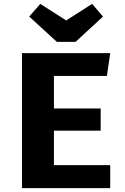

<svg xmlns="http://www.w3.org/2000/svg" viewBox="-20 -966 640 986"><path d="M257 -409H497V-295H257V-118H546V0H93V-693H546L529 -576H257ZM509 -881 368 -751H272L130 -881L187 -946L320 -861L453 -946Z"/></svg>

Font: Fira Mono
Style: Bold
Weight: 700
Monospace: yes
Designer: Carrois Corporate & Edenspiekermann AG
Foundry: Carrois Corporate GbR & Edenspiekermann AG
Version: Version 3.206